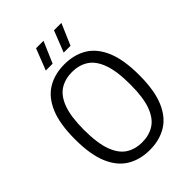

<svg xmlns="http://www.w3.org/2000/svg" viewBox="-269 -1070 1203 1203"><g transform="rotate(-45 333.0 -468.0)"><path d="M333 9.5Q247 9.5 183 -28.8Q119 -67 83.5 -150.5Q48 -234 48 -370Q48 -506 83.5 -589.5Q119 -673 183 -711.2Q247 -749.5 333 -749.5Q419 -749.5 482.8 -711.2Q546.5 -673 582 -589.5Q617.5 -506 617.5 -370Q617.5 -234 582 -150.5Q546.5 -67 482.5 -28.8Q418.5 9.5 333 9.5ZM333 -58.5Q394.5 -58.5 440.2 -87.5Q486 -116.5 511.2 -184Q536.5 -251.5 536.5 -367.5Q536.5 -486 511.2 -554.5Q486 -623 440.2 -652.2Q394.5 -681.5 333 -681.5Q271.5 -681.5 225.8 -652.8Q180 -624 154.8 -556.2Q129.5 -488.5 129.5 -372.5Q129.5 -254 154.8 -185.5Q180 -117 225.5 -87.8Q271 -58.5 333 -58.5ZM382 -804 438 -946H503.5L442.5 -804ZM223.5 -804 279 -946H345L284 -804Z"/></g></svg>

Font: Encode Sans SemiCondensed
Style: Regular
Weight: 400
Width: 4
Designer: Multiple Designers
Foundry: Impallari Type
Version: Version 3.002